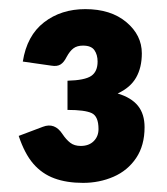

<svg xmlns="http://www.w3.org/2000/svg" viewBox="-20 -847 367 421"><path d="M162 -446Q126 -446 99 -456Q72 -466 53 -488Q34 -510 21 -549L74 -569Q100 -579 117 -553Q125 -541 134 -534Q143 -527 157 -527Q175 -527 185.5 -537.5Q196 -548 196 -564Q196 -592 181 -599Q166 -606 128 -606V-670Q166 -671 180 -680.5Q194 -690 194 -712Q194 -727 187 -737Q180 -747 162 -747Q149 -747 141 -741Q133 -735 126 -722Q120 -710 112.5 -705.5Q105 -701 93 -703L30 -712Q39 -769 76.5 -798Q114 -827 167 -827Q223 -827 257 -798.5Q291 -770 291 -730Q291 -699 278.5 -677Q266 -655 238 -642Q268 -633 282.5 -615Q297 -597 297 -568Q297 -528 278.5 -500.5Q260 -473 229 -459.5Q198 -446 162 -446Z"/></svg>

Font: Aleo ExtraBold
Style: Regular
Weight: 800
Designer: Alessio Laiso
Foundry: Alessio Laiso
Version: Version 2.001;gftools[0.9.29]